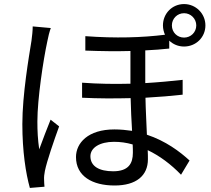

<svg xmlns="http://www.w3.org/2000/svg" viewBox="-20 -879 1040 945"><path d="M141 -749C141 -728 138 -702 135 -679C122 -598 90 -413 90 -268C90 -134 107 -25 127 46L199 40C198 30 197 16 197 6C196 -6 198 -24 201 -38C211 -87 246 -188 271 -257L229 -290C213 -250 189 -189 173 -144C166 -193 164 -233 164 -281C164 -392 193 -584 213 -676C216 -694 224 -725 230 -741ZM886 -814C919 -814 946 -787 946 -754C946 -720 919 -694 886 -694C852 -694 826 -720 826 -754C826 -787 852 -814 886 -814ZM634 -127C634 -75 613 -36 537 -36C469 -36 425 -60 425 -110C425 -152 471 -181 541 -181C572 -181 602 -177 633 -168C634 -152 634 -138 634 -127ZM813 -679C832 -661 857 -650 886 -650C944 -650 991 -695 991 -754C991 -812 944 -859 886 -859C827 -859 782 -812 782 -754C782 -737 786 -722 792 -708C680 -694 549 -690 400 -701V-630C479 -627 553 -626 622 -628V-467C545 -465 464 -466 384 -472V-398C463 -394 545 -394 623 -396C624 -344 627 -285 630 -235C602 -239 574 -242 543 -242C413 -242 354 -175 354 -106C354 -12 434 34 544 34C650 34 708 -14 708 -95C708 -108 708 -123 707 -140C766 -112 822 -70 871 -19L913 -89C865 -133 796 -185 703 -216C701 -273 697 -337 696 -398C764 -402 827 -407 879 -413V-486C824 -480 762 -474 695 -470V-631C737 -633 776 -636 813 -640Z"/></svg>

Font: Noto Sans JP Regular
Style: Regular
Weight: 400
Designer: Ryoko NISHIZUKA (kana & ideographs); Paul D. Hunt (Latin, Greek & Cyrillic); Wenlong ZHANG (bopomofo); Sandoll Communica
Foundry: Adobe Systems Incorporated
Version: Version 1.004;PS 1.004;hotconv 1.0.82;makeotf.lib2.5.63406